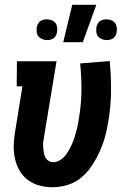

<svg xmlns="http://www.w3.org/2000/svg" viewBox="-20 -777 540 805"><path d="M201 8Q173 8 146 1Q119 -6 97.5 -22Q76 -38 62.5 -61Q49 -84 43 -111Q37 -138 37.5 -166.5Q38 -195 43 -223L74 -415H50L51 -520H217L165 -206Q163 -195 161.5 -183.5Q160 -172 161 -161Q162 -150 163.5 -139Q165 -128 169.5 -118.5Q174 -109 183 -103Q192 -97 203 -97Q217 -97 230 -104.5Q243 -112 252.5 -123.5Q262 -135 269 -147.5Q276 -160 282 -173.5Q288 -187 292 -200.5Q296 -214 300 -227.5Q304 -241 306.5 -254.5Q309 -268 311 -282Q321 -340 321.5 -397.5Q322 -455 316 -511L440 -521Q446 -459 445.5 -395Q445 -331 434 -267Q429 -235 420.5 -204Q412 -173 398.5 -143Q385 -113 366.5 -84.5Q348 -56 322.5 -34Q297 -12 264.5 -2Q232 8 201 8ZM245 -600 283 -757H384L327 -600ZM427 -609Q417 -609 407 -613Q397 -617 391 -624.5Q385 -632 384 -642.5Q383 -653 384 -663Q386 -670 389.5 -677Q393 -684 399 -688.5Q405 -693 412.5 -694.5Q420 -696 427 -696Q437 -696 447 -692Q457 -688 462.5 -680.5Q468 -673 469.5 -662.5Q471 -652 469 -642Q468 -635 464.5 -628Q461 -621 454.5 -616.5Q448 -612 441 -610.5Q434 -609 427 -609ZM177 -609Q167 -609 157 -613Q147 -617 141 -624.5Q135 -632 134 -642.5Q133 -653 134 -663Q136 -670 139.5 -677Q143 -684 149 -688.5Q155 -693 162.5 -694.5Q170 -696 177 -696Q187 -696 197 -692Q207 -688 212.5 -680.5Q218 -673 219.5 -662.5Q221 -652 219 -642Q218 -635 214.5 -628Q211 -621 204.5 -616.5Q198 -612 191 -610.5Q184 -609 177 -609Z"/></svg>

Font: Iosevka Curly Slab Extrabold
Style: Italic
Weight: 800
Italic angle: -9°
Monospace: yes
Designer: Belleve Invis
Foundry: Belleve Invis
Version: Version 22.1.2; ttfautohint (v1.8.4)